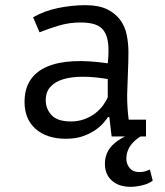

<svg xmlns="http://www.w3.org/2000/svg" viewBox="-20 -528 640 743"><path d="M108 -461Q151 -486 205 -497Q259 -508 311 -508Q362 -508 394.5 -492Q427 -476 445.5 -450.5Q464 -425 470.5 -392.5Q477 -360 477 -327Q477 -289 475 -246Q473 -203 472 -160Q472 -110 478 -65H545V0H524Q503 13 489 30Q469 55 469 87Q469 107 482 122.5Q495 138 520 138Q539 138 560 128L571 171Q556 183 531 189Q506 195 485 195Q440 195 413 171Q386 147 386 106Q386 65 413 36Q433 15 464 0H412L403 -75H398Q392 -66 380 -52Q368 -38 348.5 -24.5Q329 -11 301 -1Q273 9 235 9Q161 9 118 -29Q75 -67 75 -133Q75 -184 97.5 -218Q120 -252 162 -270Q204 -288 263.5 -291Q323 -294 397 -283Q402 -329 398.5 -359.5Q395 -390 382.5 -408Q370 -426 347.5 -433.5Q325 -441 292 -441Q247 -441 206 -428.5Q165 -416 133 -403ZM255 -58Q283 -58 307 -67Q331 -76 349 -90Q367 -104 379 -120.5Q391 -137 397 -152V-222Q345 -231 301 -231Q257 -231 225 -221.5Q193 -212 175 -192Q157 -172 157 -140Q157 -107 179.5 -82.5Q202 -58 255 -58Z"/></svg>

Font: PT Mono
Style: Regular
Weight: 400
Monospace: yes
Designer: A.Korolkova, I.Chaeva
Foundry: ParaType Ltd
Version: Version 1.001W OFL